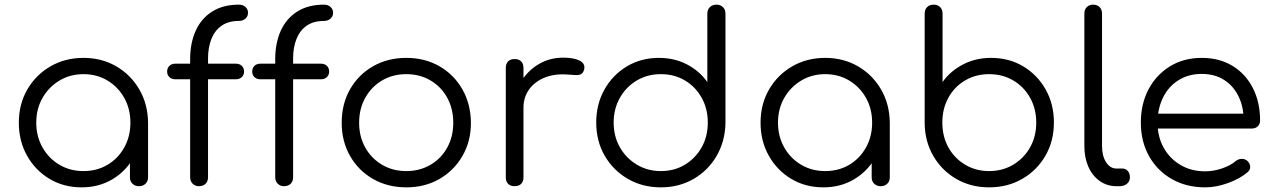

<svg xmlns="http://www.w3.org/2000/svg" viewBox="-20 -801 5481 826"><path d="M331 5Q254 5 193 -31.5Q132 -68 96.5 -131Q61 -194 61 -273Q61 -353 97.5 -416Q134 -479 197 -515.5Q260 -552 339 -552Q418 -552 480.5 -515.5Q543 -479 579.5 -416Q616 -353 617 -273L586 -249Q586 -177 552.5 -119.5Q519 -62 461.5 -28.5Q404 5 331 5ZM339 -65Q397 -65 442.5 -92Q488 -119 514.5 -166.5Q541 -214 541 -273Q541 -333 514.5 -380Q488 -427 442.5 -454.5Q397 -482 339 -482Q282 -482 236 -454.5Q190 -427 163 -380Q136 -333 136 -273Q136 -214 163 -166.5Q190 -119 236 -92Q282 -65 339 -65ZM578 0Q561 0 550 -10.5Q539 -21 539 -38V-209L558 -288L617 -273V-38Q617 -21 606 -10.5Q595 0 578 0Z M835 0Q820 0 809 -10.5Q798 -21 798 -39V-546Q798 -616 822 -669Q846 -722 893 -751.5Q940 -781 1008 -781Q1025 -781 1036 -771Q1047 -761 1047 -746Q1047 -731 1036 -721Q1025 -711 1008 -711Q963 -711 933.5 -690.5Q904 -670 889.5 -633.5Q875 -597 875 -550V-39Q875 -21 864.5 -10.5Q854 0 835 0ZM734 -460Q718 -460 708.5 -469.5Q699 -479 699 -493Q699 -508 708.5 -517.5Q718 -527 734 -527H995Q1011 -527 1020.5 -517.5Q1030 -508 1030 -493Q1030 -479 1020.5 -469.5Q1011 -460 995 -460ZM1201 0Q1186 0 1175 -10.5Q1164 -21 1164 -39V-546Q1164 -616 1188 -669Q1212 -722 1259 -751.5Q1306 -781 1374 -781Q1391 -781 1402 -771Q1413 -761 1413 -746Q1413 -731 1402 -721Q1391 -711 1374 -711Q1329 -711 1299.5 -690.5Q1270 -670 1255.5 -633.5Q1241 -597 1241 -550V-39Q1241 -21 1230.5 -10.5Q1220 0 1201 0ZM1100 -460Q1084 -460 1074.5 -469.5Q1065 -479 1065 -493Q1065 -508 1074.5 -517.5Q1084 -527 1100 -527H1361Q1377 -527 1386.5 -517.5Q1396 -508 1396 -493Q1396 -479 1386.5 -469.5Q1377 -460 1361 -460Z M1728 5Q1648 5 1585 -31Q1522 -67 1486 -130Q1450 -193 1450 -273Q1450 -354 1486 -417Q1522 -480 1585 -516Q1648 -552 1728 -552Q1808 -552 1870.5 -516Q1933 -480 1969 -417Q2005 -354 2006 -273Q2006 -193 1969.5 -130Q1933 -67 1870.5 -31Q1808 5 1728 5ZM1728 -65Q1786 -65 1832 -92Q1878 -119 1904 -166Q1930 -213 1930 -273Q1930 -333 1904 -380.5Q1878 -428 1832 -455Q1786 -482 1728 -482Q1670 -482 1624 -455Q1578 -428 1551.5 -380.5Q1525 -333 1525 -273Q1525 -213 1551.5 -166Q1578 -119 1624 -92Q1670 -65 1728 -65Z M2188 -337Q2191 -399 2220.5 -448Q2250 -497 2297.5 -525Q2345 -553 2403 -553Q2449 -553 2474 -540Q2499 -527 2493 -502Q2489 -487 2479.5 -482Q2470 -477 2456.5 -478Q2443 -479 2426 -480Q2370 -485 2326.5 -468.5Q2283 -452 2257.5 -418Q2232 -384 2232 -337ZM2194 0Q2176 0 2166 -10Q2156 -20 2156 -38V-509Q2156 -527 2166 -537Q2176 -547 2194 -547Q2212 -547 2222 -537Q2232 -527 2232 -509V-38Q2232 -20 2222 -10Q2212 0 2194 0Z M2823 5Q2744 5 2681 -31.5Q2618 -68 2581.5 -131Q2545 -194 2545 -274Q2545 -353 2580.5 -416Q2616 -479 2677 -515.5Q2738 -552 2815 -552Q2882 -552 2936 -523.5Q2990 -495 3023 -448V-742Q3023 -760 3034 -770.5Q3045 -781 3062 -781Q3079 -781 3090 -770.5Q3101 -760 3101 -742V-270Q3099 -192 3062.5 -129.5Q3026 -67 2963.5 -31Q2901 5 2823 5ZM2823 -65Q2881 -65 2926.5 -92.5Q2972 -120 2998.5 -167Q3025 -214 3025 -274Q3025 -333 2998.5 -380.5Q2972 -428 2926.5 -455Q2881 -482 2823 -482Q2766 -482 2720 -455Q2674 -428 2647 -380.5Q2620 -333 2620 -274Q2620 -214 2647 -167Q2674 -120 2720 -92.5Q2766 -65 2823 -65Z M3522 5Q3445 5 3384 -31.5Q3323 -68 3287.5 -131Q3252 -194 3252 -273Q3252 -353 3288.5 -416Q3325 -479 3388 -515.5Q3451 -552 3530 -552Q3609 -552 3671.5 -515.5Q3734 -479 3770.5 -416Q3807 -353 3808 -273L3777 -249Q3777 -177 3743.5 -119.5Q3710 -62 3652.5 -28.5Q3595 5 3522 5ZM3530 -65Q3588 -65 3633.5 -92Q3679 -119 3705.5 -166.5Q3732 -214 3732 -273Q3732 -333 3705.5 -380Q3679 -427 3633.5 -454.5Q3588 -482 3530 -482Q3473 -482 3427 -454.5Q3381 -427 3354 -380Q3327 -333 3327 -273Q3327 -214 3354 -166.5Q3381 -119 3427 -92Q3473 -65 3530 -65ZM3769 0Q3752 0 3741 -10.5Q3730 -21 3730 -38V-209L3749 -288L3808 -273V-38Q3808 -21 3797 -10.5Q3786 0 3769 0Z M4235 5Q4157 5 4094.5 -31Q4032 -67 3995.5 -129.5Q3959 -192 3958 -270V-742Q3958 -760 3968.5 -770.5Q3979 -781 3997 -781Q4014 -781 4024.5 -770.5Q4035 -760 4035 -742V-448Q4068 -495 4122.5 -523.5Q4177 -552 4244 -552Q4321 -552 4382 -515.5Q4443 -479 4478.5 -416Q4514 -353 4514 -274Q4514 -194 4477.5 -131Q4441 -68 4378 -31.5Q4315 5 4235 5ZM4235 -65Q4293 -65 4339 -92.5Q4385 -120 4411.5 -167Q4438 -214 4438 -274Q4438 -333 4411.5 -380.5Q4385 -428 4339 -455Q4293 -482 4235 -482Q4178 -482 4132 -455Q4086 -428 4060 -380.5Q4034 -333 4034 -274Q4034 -214 4060 -167Q4086 -120 4132 -92.5Q4178 -65 4235 -65Z M4783 0Q4743 0 4711.5 -22Q4680 -44 4662.5 -83Q4645 -122 4645 -173V-743Q4645 -760 4655.5 -770.5Q4666 -781 4683 -781Q4700 -781 4710.5 -770.5Q4721 -760 4721 -743V-173Q4721 -130 4738.5 -103Q4756 -76 4783 -76H4808Q4823 -76 4832 -65.5Q4841 -55 4841 -38Q4841 -21 4828.5 -10.5Q4816 0 4796 0Z M5165 5Q5084 5 5021.5 -30.5Q4959 -66 4923.5 -129Q4888 -192 4888 -273Q4888 -355 4921.5 -417.5Q4955 -480 5014 -516Q5073 -552 5150 -552Q5226 -552 5282.5 -517.5Q5339 -483 5370 -422Q5401 -361 5401 -283Q5401 -267 5391 -257.5Q5381 -248 5365 -248H4940V-312H5373L5330 -281Q5331 -339 5309 -385Q5287 -431 5246.5 -457Q5206 -483 5150 -483Q5093 -483 5050 -456Q5007 -429 4983.5 -381.5Q4960 -334 4960 -273Q4960 -212 4986.5 -165Q5013 -118 5059 -91Q5105 -64 5165 -64Q5201 -64 5237.5 -76.5Q5274 -89 5296 -108Q5307 -117 5321 -117.5Q5335 -118 5345 -110Q5358 -98 5358.5 -84Q5359 -70 5347 -60Q5314 -32 5263 -13.5Q5212 5 5165 5Z"/></svg>

Font: Comfortaa
Style: Regular
Weight: 400
Designer: Johan Aakerlund
Foundry: Johan Aakerlund
Version: Version 3.104; ttfautohint (v1.8.1.43-b0c9)